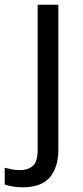

<svg xmlns="http://www.w3.org/2000/svg" viewBox="-75 -556 353 816"><path d="M22 240Q-3 240 -22 236.5Q-41 233 -55 228V157Q-40 161 -24 164Q-8 167 11 167Q43 167 64 149.5Q85 132 85 83V-536H173V80Q173 155 137 197.5Q101 240 22 240Z"/></svg>

Font: RS Noto Sans
Style: Regular
Weight: 400
Designer: Monotype Design Team
Foundry: Monotype Imaging Inc.
Version: Version 3.10